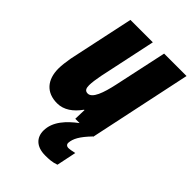

<svg xmlns="http://www.w3.org/2000/svg" viewBox="-235 -644 975 975"><g transform="rotate(45 253.0 -156.5)"><path d="M188 157C188 205 219 240 284 240C309 240 334 239 361 229L383 123C366 127 349 130 339 130C330 130 321 124 321 112C323 80 340 49 387 0H389L506 -553H345L284 -269C268 -195 247 -135 214 -135C195 -135 189 -148 189 -170C189 -188 193 -217 199 -247L264 -553H103L28 -201C23 -172 19 -143 19 -120C19 -40 61 10 139 10C187 10 227 -19 259 -64H262L260 0H291C238 40 188 91 188 157Z"/></g></svg>

Font: Noto Sans UI Condensed Black
Style: Italic
Weight: 900
Width: 3
Italic angle: -192°
Designer: Monotype Design Team
Foundry: Monotype Imaging Inc.
Version: Version 1.901